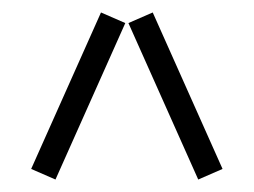

<svg xmlns="http://www.w3.org/2000/svg" viewBox="-20 -728 407 308"><path d="M30 -457 69 -440 181 -691 142 -708ZM186 -691 298 -440 337 -457 225 -708Z"/></svg>

Font: Anthony
Style: Regular
Weight: 400
Designer: Sun Young Oh
Foundry: Velvetyne Type Foundry
Version: Version 1.000;hotconv 1.0.109;makeotfexe 2.5.65596